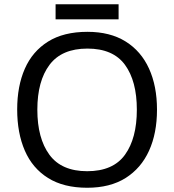

<svg xmlns="http://www.w3.org/2000/svg" viewBox="-20 -875 821 905"><path d="M720 -358Q720 -247 682.5 -164.5Q645 -82 572 -36Q499 10 391 10Q280 10 206.5 -36Q133 -82 97 -165Q61 -248 61 -359Q61 -469 97 -551Q133 -633 206.5 -679Q280 -725 392 -725Q499 -725 572 -679.5Q645 -634 682.5 -551.5Q720 -469 720 -358ZM156 -358Q156 -223 213 -145.5Q270 -68 391 -68Q513 -68 569 -145.5Q625 -223 625 -358Q625 -493 569 -569.5Q513 -646 392 -646Q271 -646 213.5 -569.5Q156 -493 156 -358ZM539 -855V-784H242V-855Z"/></svg>

Font: Noto Sans Historical
Style: Regular
Weight: 400
Designer: Monotype Design Team
Foundry: Monotype Imaging Inc.
Version: Version 2.013; ttfautohint (v1.8.4.7-5d5b)